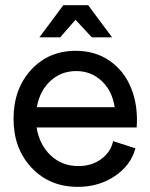

<svg xmlns="http://www.w3.org/2000/svg" viewBox="-20 -708 580 740"><path d="M279.8 12.2Q171.4 12.2 101.8 -61.5Q32.2 -135.3 32.2 -250Q32.2 -364.7 99.6 -438.5Q167 -512.2 272 -512.2Q347.2 -512.2 403.1 -473.4Q459 -434.6 485.8 -367.4Q512.7 -300.3 506.8 -216.8H121.1Q131.8 -149.9 175.5 -108.9Q219.2 -67.9 282.2 -67.9Q333 -67.9 369.9 -94.7Q406.7 -121.6 416 -164.1L502 -136.2Q483.9 -70.3 422.4 -29.1Q360.8 12.2 279.8 12.2ZM131.8 -564 224.1 -688H319.8L412.1 -564H334L271 -631.8L211.9 -564ZM122.1 -294.9H421.9Q412.6 -357.9 371.8 -396Q331.1 -434.1 273.9 -434.1Q215.3 -434.1 174.1 -395.8Q132.8 -357.4 122.1 -294.9Z"/></svg>

Font: Apfel Grotezk
Style: Regular
Weight: 400
Designer: Luigi Gorlero
Foundry: © 2023, Luigi Gorlero & Collletttivo
Version: Version 2.000;Glyphs 3.2 (3217)